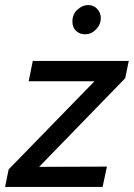

<svg xmlns="http://www.w3.org/2000/svg" viewBox="-37 -736 527 756"><path d="M0 0ZM-17 0 -3 -69 335 -416H76L92 -496H470L456 -428L117 -79L384 -80L367 0ZM298 -601Q276 -601 262 -615Q248 -629 248 -652Q248 -676 264 -695L266 -696Q286 -716 311 -716Q332 -716 346 -700.5Q360 -685 360 -665Q360 -640 341.5 -620.5Q323 -601 298 -601Z"/></svg>

Font: Rosa Sans
Style: Italic
Weight: 400
Italic angle: -12°
Designer: Pentagram / MCKL
Foundry: Pentagram / MCKL
Version: Version 1.005;September 16, 2019;FontCreator 11.5.0.2425 64-